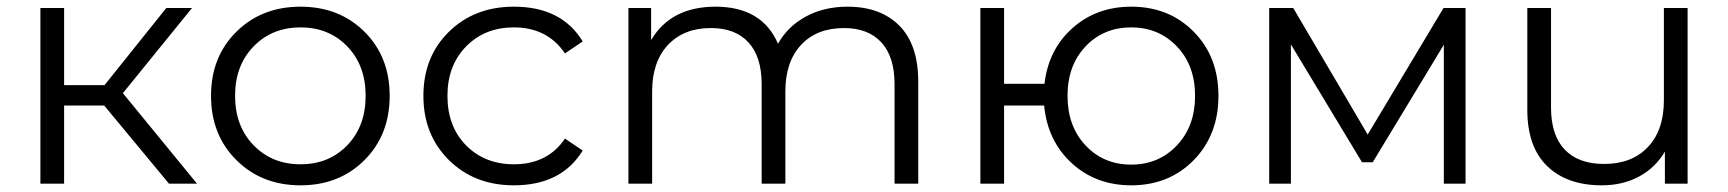

<svg xmlns="http://www.w3.org/2000/svg" viewBox="-20 -550 5175 575"><path d="M486 0 292 -234H172V0H101V-526H172V-295H293L478 -526H555L348 -271L570 0Z M1071.5 -70.5Q996 5 880 5Q764 5 688 -70.5Q612 -146 612 -263Q612 -380 688 -455Q764 -530 880 -530Q996 -530 1071.5 -455Q1147 -380 1147 -263Q1147 -146 1071.5 -70.5ZM739.5 -115Q795 -58 880 -58Q965 -58 1020 -115Q1075 -172 1075 -263Q1075 -354 1020 -411Q965 -468 880 -468Q795 -468 739.5 -411Q684 -354 684 -263Q684 -172 739.5 -115Z M1519 5Q1401 5 1324.5 -70.5Q1248 -146 1248 -263Q1248 -380 1324.5 -455Q1401 -530 1519 -530Q1662 -530 1725 -426L1672 -390Q1619 -468 1519 -468Q1432 -468 1376 -411Q1320 -354 1320 -263Q1320 -171 1376 -114.5Q1432 -58 1519 -58Q1620 -58 1672 -135L1725 -99Q1661 5 1519 5Z M2518 -530Q2617 -530 2673.5 -473Q2730 -416 2730 -305V0H2659V-298Q2659 -380 2619.5 -423Q2580 -466 2508 -466Q2426 -466 2379 -415.5Q2332 -365 2332 -276V0H2261V-298Q2261 -380 2221.5 -423Q2182 -466 2109 -466Q2028 -466 1980.5 -415.5Q1933 -365 1933 -276V0H1862V-526H1930V-430Q1989 -530 2123 -530Q2262 -530 2310 -419Q2339 -471 2393.5 -500.5Q2448 -530 2518 -530Z M3368 -530Q3481 -530 3555 -455Q3629 -380 3629 -263Q3629 -146 3555 -70.5Q3481 5 3368 5Q3262 5 3189.5 -61.5Q3117 -128 3107 -234H2987V0H2916V-526H2987V-299H3108Q3120 -402 3192 -466Q3264 -530 3368 -530ZM3368 -57Q3450 -57 3504.5 -114.5Q3559 -172 3559 -263Q3559 -354 3504.5 -411Q3450 -468 3368 -468Q3285 -468 3231 -411Q3177 -354 3177 -263Q3177 -172 3231 -114.5Q3285 -57 3368 -57Z M4303 -526H4369V0H4304V-416L4091 -64H4059L3846 -417V0H3781V-526H3853L4076 -147Z M4963 -526H5034V0H4966V-96Q4938 -48 4889 -21.5Q4840 5 4777 5Q4673 5 4613.5 -52.5Q4554 -110 4554 -221V-526H4625V-228Q4625 -145 4666 -102Q4707 -59 4784 -59Q4867 -59 4915 -109.5Q4963 -160 4963 -250Z"/></svg>

Font: Montserrat Alternates
Style: Regular
Weight: 400
Designer: Julieta Ulanovsky
Foundry: Julieta Ulanovsky
Version: Version 7.200;PS 007.200;hotconv 1.0.88;makeotf.lib2.5.64775